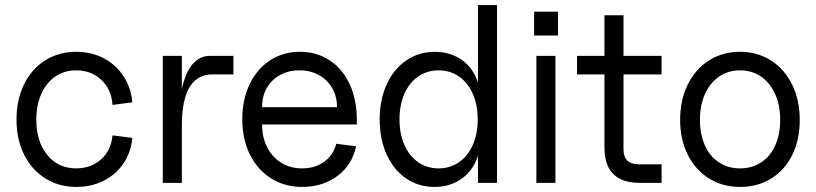

<svg xmlns="http://www.w3.org/2000/svg" viewBox="-20 -720 3214 756"><path d="M45 -249Q45 -327 74.5 -387.5Q104 -448 157.5 -482Q211 -516 280 -516Q340 -516 388.5 -490.5Q437 -465 466.5 -420Q496 -375 501 -317L423 -307Q419 -368 379 -405.5Q339 -443 280 -443Q233 -443 197.5 -418.5Q162 -394 142.5 -350Q123 -306 123 -249Q123 -163 166 -110Q209 -57 280 -57Q339 -57 378.5 -93Q418 -129 423 -187L501 -177Q496 -121 466.5 -77Q437 -33 388.5 -8.5Q340 16 281 16Q212 16 158.5 -17.5Q105 -51 75 -111Q45 -171 45 -249Z M621 -500H696V-335L688 -275Q688 -345 702.5 -395.5Q717 -446 743.5 -473Q770 -500 807 -500H899V-427H817Q777 -427 750 -404.5Q723 -382 709.5 -337.5Q696 -293 696 -228V0H621Z M934 -251Q934 -328 963 -388.5Q992 -449 1043.5 -482.5Q1095 -516 1161 -516Q1227 -516 1278 -482.5Q1329 -449 1357 -388Q1385 -327 1385 -248V-230H1012Q1012 -179 1032 -140Q1052 -101 1087.5 -79Q1123 -57 1169 -57Q1221 -57 1257 -83.5Q1293 -110 1304 -154L1382 -144Q1367 -71 1309 -27.5Q1251 16 1170 16Q1101 16 1047.5 -17.5Q994 -51 964 -111.5Q934 -172 934 -251ZM1159 -443Q1116 -443 1082.5 -424.5Q1049 -406 1030.5 -373.5Q1012 -341 1012 -298H1307Q1307 -340 1288 -373Q1269 -406 1235.5 -424.5Q1202 -443 1159 -443Z M1475 -250Q1475 -327 1502.5 -387.5Q1530 -448 1579.5 -482Q1629 -516 1692 -516Q1744 -516 1785 -492.5Q1826 -469 1848.5 -427Q1871 -385 1871 -330V-170Q1871 -116 1848 -73.5Q1825 -31 1784 -7.5Q1743 16 1691 16Q1628 16 1579 -17.5Q1530 -51 1502.5 -111.5Q1475 -172 1475 -250ZM1861 -250Q1861 -307 1841.5 -351Q1822 -395 1787 -419Q1752 -443 1707 -443Q1662 -443 1627 -419Q1592 -395 1572.5 -351Q1553 -307 1553 -250Q1553 -193 1572.5 -149Q1592 -105 1627 -81Q1662 -57 1707 -57Q1752 -57 1787 -81Q1822 -105 1841.5 -149Q1861 -193 1861 -250ZM1862 -700H1937V0H1862Z M2092 -500H2167V0H2092ZM2083 -674H2177V-580H2083Z M2360 -140V-660H2435V-133Q2435 -103 2450 -88Q2465 -73 2495 -73H2585V0H2500Q2453 0 2422 -15.5Q2391 -31 2375.5 -62Q2360 -93 2360 -140ZM2252 -500H2585V-427H2252Z M2658 -248Q2658 -326 2688 -387Q2718 -448 2771.5 -482Q2825 -516 2894 -516Q2962 -516 3015.5 -482Q3069 -448 3099 -387Q3129 -326 3129 -248Q3129 -170 3099.5 -110Q3070 -50 3016.5 -17Q2963 16 2894 16Q2825 16 2771.5 -17.5Q2718 -51 2688 -111Q2658 -171 2658 -248ZM3052 -248Q3052 -306 3032 -350Q3012 -394 2976.5 -418.5Q2941 -443 2894 -443Q2847 -443 2811.5 -418.5Q2776 -394 2756 -350Q2736 -306 2736 -248Q2736 -191 2755.5 -147.5Q2775 -104 2811 -80.5Q2847 -57 2894 -57Q2941 -57 2977 -80.5Q3013 -104 3032.5 -147.5Q3052 -191 3052 -248Z"/></svg>

Font: Uncut Sans Variable
Style: Regular
Weight: 400
Designer: Kasper Nordkvist
Foundry: UNCUT.wtf
Version: Version 1.303;Glyphs 3.1.2 (3151)